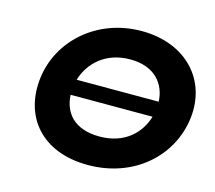

<svg xmlns="http://www.w3.org/2000/svg" viewBox="-117 -985 1280 1145"><g transform="rotate(15 522.5 -412.5)"><path d="M827.8 -459H321.4C352.5 -564.9 446.2 -659 599.7 -659C754.2 -659 823.1 -564.9 827.8 -459ZM309.7 -363H815.6C784.6 -258.7 696.1 -167 539.3 -167C378.4 -167 314.4 -258.7 309.7 -363ZM109.5 -413C79.9 -172 228.9 15 517 15C800.6 15 1007.3 -172 1036.9 -413C1066.5 -654 896.8 -840 621.9 -840C350.9 -840 139.1 -654 109.5 -413Z"/></g></svg>

Font: Hussar
Style: BdSuprExtOblOne
Weight: 700
Foundry: Cannot Into Space Fonts
Version: Version 2.00